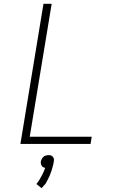

<svg xmlns="http://www.w3.org/2000/svg" viewBox="-20 -755 640 1007"><path d="M87 0 208 -735H251L136 -38H461L455 0ZM198 232 171 210Q173 207 175.5 204Q178 201 180 198L188 186Q189 183 191 180Q193 177 194.5 174.5Q196 172 197.5 169Q199 166 200.5 163Q202 160 204 156.5Q206 153 207 150Q208 147 210 143.5Q212 140 212 138L213 136L217 125Q214 125 211.5 124Q209 123 207 122Q205 121 203 119.5Q201 118 199.5 115.5Q198 113 197 111Q196 109 195 106.5Q194 104 194 100.5Q194 97 194 96V92Q195 89 196 86Q197 83 198.5 80Q200 77 202 74Q204 71 206.5 69Q209 67 211 65Q213 63 216.5 62Q220 61 224 60Q228 59 230 59H234Q237 59 240 59Q243 59 246.5 60Q250 61 252 62.5Q254 64 256 66Q258 68 259.5 70.5Q261 73 262 75.5Q263 78 263 82Q263 86 263 87L262 92Q262 97 260.5 102.5Q259 108 258 113Q257 118 255 123.5Q253 129 252 134Q251 139 249 144Q247 149 245 154.5Q243 160 241 165Q239 170 236.5 175Q234 180 231 185.5Q228 191 226 195.5Q224 200 220.5 206Q217 212 214 214Z"/></svg>

Font: Iosevka Aile XLt Obl
Style: Regular
Weight: 200
Italic angle: -9°
Designer: Belleve Invis
Foundry: Belleve Invis
Version: Version 31.1.0; ttfautohint (v1.8.4)